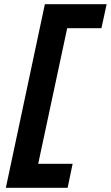

<svg xmlns="http://www.w3.org/2000/svg" viewBox="-20 -760 531 920"><path d="M8 140 195 -740H491L466 -625H302L163 25H328L304 140Z"/></svg>

Font: Nacelle Heavy
Style: Italic
Weight: 800
Italic angle: -12°
Designer: Sora Sagano
Foundry: Sora Sagano
Version: Version 1.000;FEAKit 1.0